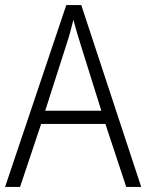

<svg xmlns="http://www.w3.org/2000/svg" viewBox="-20 -736 577 756"><path d="M477 0 395 -248H142L59 0H0L241 -716H300L536 0ZM297 -562Q291 -581 283 -608Q275 -635 269 -658Q263 -633 256 -608Q249 -583 242 -562L158 -300H379Z"/></svg>

Font: Noto Sans Arabic UI SmCn Lt
Style: Regular
Weight: 300
Width: 4
Designer: Monotype Design Team, Nadine Chahine and Nizar Qandah
Foundry: Monotype Imaging Inc.
Version: Version 2.010; ttfautohint (v1.8.4.7-5d5b)